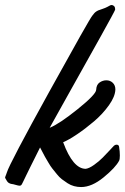

<svg xmlns="http://www.w3.org/2000/svg" viewBox="-41 -735 501 772"><path d="M438 -144Q440.9 -125 440.9 -109.9Q440.9 -94.7 438 -88.9Q423.8 -61.5 376 -22.2Q328.1 17.1 285.2 17.1Q270.5 17.1 256.8 13.4Q243.2 9.8 230.7 1.7Q218.3 -6.3 208 -14.2Q197.8 -22 187 -35.4Q176.3 -48.8 169.2 -57.6Q162.1 -66.4 153.1 -82Q144 -97.7 140.1 -104.2Q136.2 -110.8 128.7 -125.7Q121.1 -140.6 120.1 -142.1Q111.3 -124 100.6 -103Q89.8 -82 81.1 -64Q72.3 -45.9 64.9 -31Q57.6 -16.1 53 -6.3Q48.3 3.4 47.9 3.9Q44.4 11.7 38.1 11.7Q33.2 11.7 21.7 8.3Q10.3 4.9 6.8 4.9Q2.4 4.4 -0.7 2.9Q-3.9 1.5 -5.9 0.5Q-7.8 -0.5 -10.3 -3.4Q-12.7 -6.3 -13.4 -7.6Q-14.2 -8.8 -16.6 -13.2Q-19 -17.6 -20 -19Q-20.5 -19.5 -20.5 -21Q-20.5 -22.5 -19.5 -25.1Q-18.6 -27.8 -16.6 -32.5Q-14.6 -37.1 -13.2 -42Q-2.9 -76.7 158.2 -368.2Q319.3 -659.7 330.1 -671.9Q334.5 -677.7 338.1 -681.9Q341.8 -686 346.4 -689Q351.1 -691.9 353.3 -692.9Q355.5 -693.8 362.1 -696Q368.7 -698.2 371.1 -699.2Q382.8 -703.1 390.6 -707.3Q398.4 -711.4 401.4 -713.1Q404.3 -714.8 407.7 -714.8Q413.6 -714.8 417.7 -710.4Q421.9 -706.1 421.9 -699.2V-695.8Q420.4 -689.9 361.8 -584.7Q303.2 -479.5 236.6 -360.8Q169.9 -242.2 158.7 -221.2Q196.8 -236.3 271 -295.9Q345.2 -355.5 345.7 -374Q346.7 -394.5 359.4 -403.3Q372.1 -412.1 386.7 -412.1Q401.9 -412.1 412.4 -402.1Q422.9 -392.1 422.9 -375Q421.9 -346.7 397 -311.8Q372.1 -276.9 337.4 -247.3Q302.7 -217.8 269 -195.1Q235.4 -172.4 212.9 -163.1Q252.4 -56.2 303.7 -56.2Q317.9 -58.1 337.6 -72.3Q357.4 -86.4 372.3 -101.6Q387.2 -116.7 401.4 -132.1Q415.5 -147.5 417 -148.9Q421.9 -153.3 427.7 -153.3Q437 -153.3 438 -144Z"/></svg>

Font: Yellowtail
Style: Regular
Weight: 400
Designer: Astigmatic (AOETI)
Foundry: Astigmatic (AOETI)
Version: Version 1.000